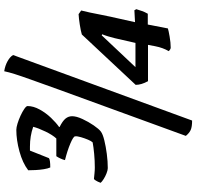

<svg xmlns="http://www.w3.org/2000/svg" viewBox="-30 -774 909 888"><g transform="rotate(-90 424.0 -329.5)"><path d="M91 -285Q82 -285 67.5 -290.5Q53 -296 40.5 -304Q28 -312 23 -318Q28 -332 33.5 -340.5Q39 -349 41 -349Q52 -348 66.5 -346.5Q81 -345 94 -345Q125 -345 157 -348Q189 -351 210 -355Q216 -361 222.5 -376.5Q229 -392 234 -409Q239 -426 238 -436Q238 -444 205 -458Q172 -472 128 -483Q130 -492 135 -503Q140 -514 146 -523H228Q244 -540 260 -573Q276 -606 282 -630Q239 -645 191 -645H172L137 -557Q129 -551 94 -551Q89 -562 86 -580.5Q83 -599 82 -619Q81 -639 81 -653Q115 -679 168 -693.5Q221 -708 268 -708Q279 -708 297 -702.5Q315 -697 333.5 -688.5Q352 -680 365 -671Q378 -662 378 -656Q378 -629 362 -600Q346 -571 323.5 -547.5Q301 -524 281 -510V-508Q309 -494 320 -480.5Q331 -467 331 -450Q331 -430 318 -402Q305 -374 288.5 -350Q272 -326 260 -317Q248 -308 219.5 -301Q191 -294 156.5 -289.5Q122 -285 91 -285ZM311 105Q282 105 267.5 98.5Q253 92 240 76L455 -514Q483 -592 500 -639.5Q517 -687 526 -715.5Q535 -744 539 -764Q565 -760 585.5 -748.5Q606 -737 614 -723ZM648 6Q641 6 632 -3Q640 -17 645.5 -32Q651 -47 655 -67L661 -99H493Q476 -130 476 -156L709 -405Q726 -410 754.5 -414.5Q783 -419 803 -420L820 -408Q816 -393 810.5 -367.5Q805 -342 800 -315Q795 -288 790 -267L766 -159L821 -162L826 -153Q822 -140 817.5 -127Q813 -114 805 -100H755L737 -7Q728 -4 699.5 1Q671 6 648 6ZM558 -157H670L692 -253Q696 -269 700.5 -284Q705 -299 710 -311L705 -313Z"/></g></svg>

Font: Texturina 72pt 72pt Black
Style: Italic
Weight: 900
Italic angle: -11°
Designer: Guillermo Torres Carreño
Foundry: Omnibus-Type
Version: Version 1.002; ttfautohint (v1.8.3)